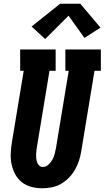

<svg xmlns="http://www.w3.org/2000/svg" viewBox="-20 -1000 560 1028"><path d="M206 8Q176 8 147.5 0.5Q119 -7 97 -24.5Q75 -42 61.5 -67Q48 -92 42 -120.5Q36 -149 37.5 -179.5Q39 -210 44 -240L107 -621H88V-735H278V-621H245L179 -221Q177 -210 175.5 -198.5Q174 -187 173.5 -175.5Q173 -164 174 -153Q175 -142 178.5 -131.5Q182 -121 190 -113.5Q198 -106 209 -106Q226 -106 239.5 -118.5Q253 -131 261 -146Q269 -161 273 -177Q277 -193 280 -209L348 -621H330V-735H520V-621H486L415 -190Q411 -165 403 -140Q395 -115 381.5 -91.5Q368 -68 349 -48.5Q330 -29 306.5 -15.5Q283 -2 257 3Q231 8 206 8ZM222 -791 149 -858 302 -980H410L518 -852L432 -797L347 -916Z"/></svg>

Font: Iosevka Slab Heavy Oblique
Style: Regular
Weight: 900
Italic angle: -9°
Monospace: yes
Designer: Belleve Invis
Foundry: Belleve Invis
Version: Version 11.1.1; ttfautohint (v1.8.3)